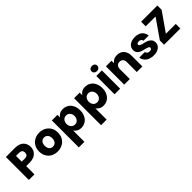

<svg xmlns="http://www.w3.org/2000/svg" viewBox="296 -2331 4148 4148"><g transform="rotate(-45 2370.0 -257.0)"><path d="M326.2 -388.2Q377 -388.2 399.9 -411.1Q422.9 -434.1 422.9 -476.1Q422.9 -518.1 399.9 -541Q377 -564 326.2 -564H232.9V-388.2ZM62 0V-702.1H338.9Q401.9 -702.1 452.1 -685.1Q500 -668.5 533.2 -638.2Q563.5 -607.9 581.1 -565.9Q597.2 -525.9 597.2 -476.1Q597.2 -433.6 582 -392.1Q567.4 -352.1 536.1 -320.8Q504.4 -289.1 455.1 -271Q407.2 -252 338.9 -252H232.9V0Z M1231.4 -278.8Q1231.4 -211.4 1209.5 -160.2Q1187.5 -106.9 1147.5 -68.8Q1107.9 -32.2 1054.7 -12.2Q1000 7.8 939.5 7.8Q878.9 7.8 825.7 -12.2Q770 -33.2 734.4 -68.8Q696.3 -105.5 673.3 -160.2Q651.4 -211.4 651.4 -278.8Q651.4 -344.2 674.3 -398.9Q697.3 -452.1 735.4 -488.8Q773.9 -525.9 827.6 -545.9Q880.9 -565.9 941.4 -565.9Q1002.4 -565.9 1055.7 -545.9Q1108.9 -525.9 1147.5 -488.8Q1187.5 -450.7 1209.5 -398.9Q1231.4 -346.7 1231.4 -278.8ZM825.7 -278.8Q825.7 -243.2 834.5 -217.8Q843.8 -189.5 859.4 -173.8Q875 -156.2 895.5 -148.9Q916.5 -140.1 939.5 -140.1Q960.9 -140.1 983.4 -148.9Q1003.4 -155.8 1021.5 -173.8Q1036.1 -188.5 1047.4 -217.8Q1057.6 -243.2 1057.6 -278.8Q1057.6 -314 1048.3 -340.8Q1037.1 -369.1 1022.5 -383.8Q1004.4 -401.9 984.4 -410.2Q961.9 -418 941.4 -418Q919.9 -418 897.5 -410.2Q878.9 -402.3 860.4 -383.8Q844.7 -368.2 835.4 -340.8Q825.7 -316.4 825.7 -278.8Z M1493.2 -479Q1515.1 -514.6 1559.1 -541Q1601.1 -565.9 1665 -565.9Q1715.8 -565.9 1761.2 -545.9Q1806.2 -526.4 1840.3 -488.8Q1871.6 -453.1 1892.1 -398.9Q1911.1 -348.1 1911.1 -279.8Q1911.1 -211.9 1892.1 -161.1Q1871.6 -105.5 1840.3 -69.8Q1805.2 -31.7 1761.2 -12.2Q1715.8 7.8 1665 7.8Q1602.5 7.8 1559.1 -18.1Q1516.1 -43.9 1493.2 -78.1V266.1H1322.3V-558.1H1493.2ZM1492.2 -278.8Q1492.2 -246.1 1502.4 -220.2Q1513.7 -192.4 1529.3 -176.8Q1545.9 -158.7 1568.4 -149.9Q1591.3 -141.1 1614.3 -141.1Q1638.2 -141.1 1661.1 -149.9Q1683.6 -158.7 1700.2 -176.8Q1716.3 -194.3 1727.1 -221.2Q1737.3 -247.1 1737.3 -279.8Q1737.3 -313.5 1727.1 -338.9Q1716.3 -365.7 1700.2 -381.8Q1681.6 -400.4 1661.1 -408.2Q1638.2 -417 1614.3 -417Q1591.3 -417 1568.4 -408.2Q1547.9 -400.4 1529.3 -381.8Q1512.7 -363.8 1502.4 -337.9Q1492.2 -312.5 1492.2 -278.8Z M2171.9 -479Q2193.8 -514.6 2237.8 -541Q2279.8 -565.9 2343.8 -565.9Q2394.5 -565.9 2439.9 -545.9Q2484.9 -526.4 2519 -488.8Q2550.3 -453.1 2570.8 -398.9Q2589.8 -348.1 2589.8 -279.8Q2589.8 -211.9 2570.8 -161.1Q2550.3 -105.5 2519 -69.8Q2483.9 -31.7 2439.9 -12.2Q2394.5 7.8 2343.8 7.8Q2281.2 7.8 2237.8 -18.1Q2194.8 -43.9 2171.9 -78.1V266.1H2001V-558.1H2171.9ZM2170.9 -278.8Q2170.9 -246.1 2181.2 -220.2Q2192.4 -192.4 2208 -176.8Q2224.6 -158.7 2247.1 -149.9Q2270 -141.1 2293 -141.1Q2316.9 -141.1 2339.8 -149.9Q2362.3 -158.7 2378.9 -176.8Q2395 -194.3 2405.8 -221.2Q2416 -247.1 2416 -279.8Q2416 -313.5 2405.8 -338.9Q2395 -365.7 2378.9 -381.8Q2360.4 -400.4 2339.8 -408.2Q2316.9 -417 2293 -417Q2270 -417 2247.1 -408.2Q2226.6 -400.4 2208 -381.8Q2191.4 -363.8 2181.2 -337.9Q2170.9 -312.5 2170.9 -278.8Z M2679.7 0V-558.1H2850.6V0ZM2678.7 -701.2Q2678.7 -735.8 2703.6 -757.8Q2727.1 -779.8 2765.6 -779.8Q2804.7 -779.8 2829.6 -757.8Q2854.5 -735.8 2854.5 -701.2Q2854.5 -666 2829.6 -644Q2803.7 -621.1 2765.6 -621.1Q2728 -621.1 2703.6 -644Q2678.7 -666 2678.7 -701.2Z M3359.4 -303.2Q3359.4 -359.4 3330.6 -391.1Q3302.2 -420.9 3252.4 -420.9Q3203.1 -420.9 3174.8 -391.1Q3145.5 -358.9 3145.5 -303.2V0H2974.6V-558.1H3145.5V-483.9Q3172.4 -520 3214.4 -542Q3256.3 -564 3314.5 -564Q3364.3 -564 3402.8 -547.9Q3442.9 -531.2 3470.7 -502Q3496.6 -473.6 3514.6 -426.8Q3529.8 -380.4 3529.8 -326.2V0H3359.4Z M4101.6 -162.1Q4101.6 -127.9 4086.4 -95.2Q4069.3 -63 4041.5 -41Q4011.2 -18.1 3969.2 -4.9Q3929.2 7.8 3875.5 7.8Q3819.3 7.8 3773.4 -6.8Q3730 -19.5 3694.3 -46.9Q3663.6 -69.8 3641.6 -107.9Q3621.6 -142.6 3618.7 -183.1H3787.6Q3790.5 -154.3 3814.5 -136.2Q3838.4 -118.2 3873.5 -118.2Q3907.2 -118.2 3923.3 -130.9Q3940.4 -144 3940.4 -163.1Q3940.4 -187 3918.5 -198.2Q3893.1 -209.5 3861.3 -217.8Q3838.9 -222.7 3788.6 -235.8Q3750.5 -244.6 3715.3 -263.2Q3682.6 -279.3 3659.7 -311Q3636.2 -343.8 3636.2 -393.1Q3636.2 -428.2 3651.4 -460.9Q3665 -490.7 3695.3 -516.1Q3725.6 -540.5 3766.6 -553.2Q3806.6 -565.9 3863.3 -565.9Q3914.6 -565.9 3959.5 -551.8Q4001.5 -538.6 4031.2 -513.2Q4060.5 -486.8 4077.6 -452.1Q4093.8 -418.9 4098.6 -376H3940.4Q3936 -405.8 3915.5 -421.9Q3894 -439 3858.4 -439Q3796.4 -439 3796.4 -396Q3796.4 -373 3819.3 -362.8Q3844.7 -349.6 3875.5 -341.8Q3908.7 -333 3947.3 -324.2Q3986.8 -314 4020.5 -295.9Q4056.6 -274.9 4077.6 -246.1Q4100.1 -214.8 4101.6 -162.1Z M4689.9 0H4193.8V-129.9L4494.1 -562H4193.8V-702.1H4689.9V-571.8L4388.2 -140.1H4689.9Z"/></g></svg>

Font: PoppinsZ
Style: Bold
Weight: 700
Designer: Ninad Kale (Devanagari), Jonny Pinhorn (Latin)
Foundry: Indian Type Foundry
Version: Version 3.002;FEAKit 1.0